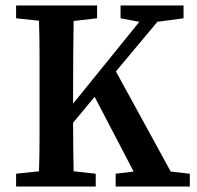

<svg xmlns="http://www.w3.org/2000/svg" viewBox="-20 -684 721 704"><path d="M39 -617V-664H336V-617L250 -607Q249 -545 248.5 -481.5Q248 -418 248 -353V-304L491 -604L422 -617V-664H653V-617L557 -604L405 -422L606 -55L676 -47V0H404V-47L470 -55L327 -329L248 -234Q248 -192 248.5 -147.5Q249 -103 250 -56L331 -47V0H39V-47L123 -56Q125 -118 125 -182Q125 -246 125 -310V-353Q125 -416 125 -480Q125 -544 123 -608Z"/></svg>

Font: Source Serif 4 Semibold
Style: Regular
Weight: 600
Designer: Frank Grießhammer
Foundry: Adobe
Version: Version 4.005;hotconv 1.1.0;makeotfexe 2.6.0